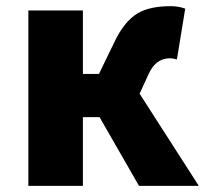

<svg xmlns="http://www.w3.org/2000/svg" viewBox="-20 -603 672 623"><path d="M625 0H431L303 -223H249V0H72V-569H249V-363H301L350 -464Q382 -533 427 -560Q466 -583 534 -583Q559 -583 581 -575L554 -410Q540 -414 532 -414Q484 -414 461 -360L433 -299Z"/></svg>

Font: KaiGen Gothic KR Heavy
Style: Heavy
Weight: 900
Designer: Ryoko NISHIZUKA  (kana & ideographs); Paul D. Hunt (Latin, Greek & Cyrillic); Wenlong ZHANG  (bopomofo); Sandoll Communi
Foundry: Adobe Systems Incorporated
Version: Version 1.002 March 28, 2018